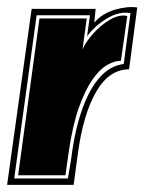

<svg xmlns="http://www.w3.org/2000/svg" viewBox="-47 -520 406 540"><path d="M-27 0 42 -495H222L218 -456Q240 -482 275.5 -492.5Q311 -503 339 -499L316 -325Q260 -325 223.5 -262Q187 -199 172 -88L160 0ZM-7 -18H144Q150 -53 152.5 -68.5Q155 -84 157 -101Q174 -208 210.5 -270.5Q247 -333 301 -340L320 -483Q290 -489 255.5 -469Q221 -449 198 -418L206 -477H56ZM4 -27 64 -468H197L185 -381Q194 -402 215.5 -426Q237 -450 263 -465Q289 -480 311 -475L293 -349Q275 -349 254 -337Q233 -325 213 -296Q192 -266 174.5 -216.5Q157 -167 146 -91L137 -27Z"/></svg>

Font: Alumni Sans Collegiate One SC
Style: Italic
Weight: 400
Italic angle: -8°
Designer: Robert E. Leuschke
Foundry: Robert E. Leuschke
Version: Version 1.100